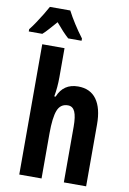

<svg xmlns="http://www.w3.org/2000/svg" viewBox="-137 -1041 742 1103"><g transform="rotate(10 234.0 -489.5)"><path d="M186 -591Q186 -562 183.5 -533Q181 -504 176 -477H184Q216 -557 302 -557Q373 -557 409.5 -506.5Q446 -456 446 -361V0H316V-324Q316 -384 303.5 -412Q291 -440 263 -440Q219 -440 202.5 -397.5Q186 -355 186 -263V0H56V-760H186ZM181 -979Q198 -946 222.5 -907.5Q247 -869 275 -832V-819H197Q180 -834 161 -854.5Q142 -875 121 -900Q99 -875 80 -853.5Q61 -832 46 -819H-33V-832Q-17 -852 1 -879Q19 -906 35.5 -933Q52 -960 62 -979Z"/></g></svg>

Font: Noto Sans ExtraCondensed
Style: Bold
Weight: 700
Width: 2
Designer: Monotype Design Team
Foundry: Monotype Imaging Inc.
Version: Version 2.013; ttfautohint (v1.8.4.7-5d5b)